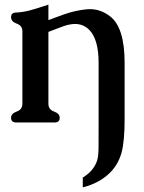

<svg xmlns="http://www.w3.org/2000/svg" viewBox="-20 -519 623 829"><path d="M518.1 -5.9Q518.1 91.3 504.9 139.6Q491.7 188 458.5 223.1Q411.6 271.5 337.4 290V247.6Q385.3 218.8 399.9 172.4Q405.3 153.3 405.5 117.7Q405.8 82 405.8 -2.9V-247.1Q405.8 -350.6 364.3 -391.1Q339.4 -415.5 304.2 -415.5Q283.2 -415.5 257.8 -407.2Q247.1 -403.3 230.7 -397.2Q214.4 -391.1 202.1 -386.2Q190.9 -382.3 189 -381.3V-71.3Q189 -45.9 213.4 -37.4Q237.8 -28.8 237.8 -10.3Q237.8 9.8 215.8 9.8H50.3Q27.8 9.8 27.8 -10.3Q27.8 -28.8 52.2 -37.4Q76.7 -45.9 76.7 -71.3V-383.8Q76.7 -408.2 52.2 -417Q27.8 -425.8 27.8 -444.8Q27.8 -464.8 49.8 -464.8Q80.1 -466.3 110.6 -474.6Q141.1 -482.9 189 -499V-432.1Q198.7 -435.5 219.2 -443.4Q239.7 -451.2 258.3 -457.5Q305.2 -474.1 355 -479Q361.8 -479.5 368.7 -479.5Q414.6 -479.5 455.1 -448.7Q518.1 -400.4 518.1 -247.1Z"/></svg>

Font: Caudex
Style: Bold
Weight: 700
Version: Version 1.01